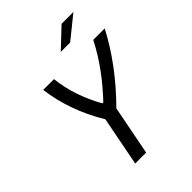

<svg xmlns="http://www.w3.org/2000/svg" viewBox="-262 -1069 1197 1197"><g transform="rotate(-45 336.5 -470.0)"><path d="M308.5 0 372 -326C504 -458.5 604.5 -597.5 673 -730H572C513.5 -613.5 432.5 -506.5 341 -410H332.5C278.5 -506.5 238.5 -613.5 226 -730H131C148 -596.5 194.5 -460 275.5 -326.5L212 0ZM376 -820 503.5 -940.5H608L458.5 -820Z"/></g></svg>

Font: Monaspace Argon
Style: Italic
Weight: 400
Italic angle: -11°
Designer: Riley Cran & the Lettermatic Team
Foundry: Lettermatic
Version: Version 1.101 (Monaspace Argon)